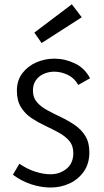

<svg xmlns="http://www.w3.org/2000/svg" viewBox="-20 -848 477 879"><path d="M211.8 10.5Q167.9 10.5 122.9 -4.3Q77.8 -19.2 39.2 -48.1L68.7 -98.4Q102.4 -75.1 140 -62.6Q177.6 -50.2 211 -50.2Q253.8 -50.2 284.7 -75.5Q315.6 -100.8 315.6 -147.2Q315.6 -181.3 297 -203.1Q278.4 -225 248.7 -241.1Q219.1 -257.2 186.4 -272.5Q153.8 -287.8 124.1 -307.5Q94.4 -327.3 75.9 -357.2Q57.3 -387 57.3 -432.4Q57.3 -479.6 82.1 -512.5Q106.9 -545.3 146.4 -562.4Q185.8 -579.5 228.9 -579.5Q277 -579.5 322.5 -557.9Q368 -536.3 392.3 -489.6L338.2 -459.1Q320.8 -490.6 290.1 -505.3Q259.3 -519.9 228.1 -519.9Q203.5 -519.9 181.1 -510.2Q158.6 -500.4 144.7 -481.2Q130.8 -462 130.8 -433Q130.8 -400.9 149.4 -379.8Q168 -358.6 197.7 -342.7Q227.3 -326.7 260 -311.3Q292.6 -295.8 322.3 -275.6Q352 -255.4 370.5 -225.6Q389.1 -195.8 389.1 -150.6Q389.1 -98.9 363.8 -62.8Q338.5 -26.7 298.3 -8.1Q258 10.5 211.8 10.5ZM170.5 -651 137.2 -698.7 308.9 -828.4 354.2 -768.9Z"/></svg>

Font: Yaldevi ExtraLight
Style: Regular
Weight: 200
Designer: Sol Matas, Rajitha Manaperi, Kosala Senevirathne
Foundry: Mooniak
Version: Version 1.100